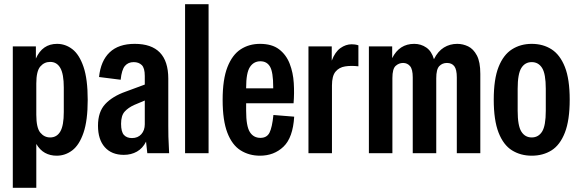

<svg xmlns="http://www.w3.org/2000/svg" viewBox="-20 -730 2761 915"><path d="M41 165V-509H151V-451Q182 -521 252 -521Q292 -521 325 -495.5Q358 -470 378 -411.5Q398 -353 398 -254Q398 -156 378 -97.5Q358 -39 324.5 -13.5Q291 12 250 12Q219 12 194.5 -1.5Q170 -15 153 -44V165ZM153 -183Q153 -121 172 -98Q191 -75 219 -75Q251 -75 267.5 -103.5Q284 -132 284 -196V-313Q284 -377 267.5 -406Q251 -435 219 -435Q191 -435 172 -413Q153 -391 153 -332Z M570 8Q512 8 479.5 -28.5Q447 -65 447 -131Q447 -197 481.5 -234Q516 -271 578 -293L670 -327V-368Q670 -406 655.5 -420Q641 -434 617 -434Q591 -434 575.5 -416Q560 -398 555 -350L452 -363Q460 -440 502.5 -480.5Q545 -521 622 -521Q782 -521 782 -355V-130Q782 -105 782.5 -79Q783 -53 786 0H682L676 -55Q660 -23 632.5 -7.5Q605 8 570 8ZM557 -140Q557 -102 570.5 -87Q584 -72 609 -72Q637 -72 653.5 -90.5Q670 -109 670 -138V-251L620 -230Q591 -217 574 -198Q557 -179 557 -140Z M862 0V-710H974V0Z M1219 12Q1167 12 1126.5 -13.5Q1086 -39 1063.5 -97.5Q1041 -156 1041 -254Q1041 -352 1064 -410.5Q1087 -469 1127 -495Q1167 -521 1219 -521Q1276 -521 1310 -495Q1344 -469 1360.5 -426.5Q1377 -384 1380 -334.5Q1383 -285 1379 -238H1153V-202Q1153 -129 1170.5 -101Q1188 -73 1221 -73Q1252 -73 1264.5 -98Q1277 -123 1283 -182L1382 -174Q1376 -74 1331 -31Q1286 12 1219 12ZM1153 -312V-309H1282V-315Q1282 -386 1267 -412Q1252 -438 1221 -438Q1189 -438 1171 -410.5Q1153 -383 1153 -312Z M1450 0V-509H1561V-441Q1577 -483 1602.5 -501Q1628 -519 1656 -519Q1663 -519 1671 -518Q1679 -517 1688 -514V-414Q1653 -418 1624.5 -413.5Q1596 -409 1579 -388.5Q1562 -368 1562 -323V0Z M1738 0V-509H1849V-453Q1883 -521 1954 -521Q1986 -521 2011.5 -503.5Q2037 -486 2048 -448Q2067 -486 2095.5 -503.5Q2124 -521 2159 -521Q2186 -521 2211 -509Q2236 -497 2252.5 -466Q2269 -435 2269 -378V0H2157V-361Q2157 -399 2145 -414.5Q2133 -430 2110 -430Q2088 -430 2073.5 -415Q2059 -400 2059 -357V0H1947V-361Q1947 -400 1934 -415Q1921 -430 1901 -430Q1881 -430 1865.5 -416Q1850 -402 1850 -358V0Z M2514 12Q2461 12 2420 -13.5Q2379 -39 2356 -98Q2333 -157 2333 -255Q2333 -353 2356 -411Q2379 -469 2420 -495Q2461 -521 2514 -521Q2568 -521 2608.5 -495Q2649 -469 2672 -411Q2695 -353 2695 -255Q2695 -157 2672 -98Q2649 -39 2608.5 -13.5Q2568 12 2514 12ZM2514 -75Q2546 -75 2563.5 -103Q2581 -131 2581 -202V-307Q2581 -378 2563.5 -406Q2546 -434 2514 -434Q2482 -434 2464.5 -406Q2447 -378 2447 -307V-202Q2447 -131 2464.5 -103Q2482 -75 2514 -75Z"/></svg>

Font: Special Gothic Condensed Medium
Style: Regular
Weight: 500
Width: 3
Designer: Alistair McCready
Foundry: Monolith
Version: Version 1.000; ttfautohint (v1.8.4.7-5d5b)